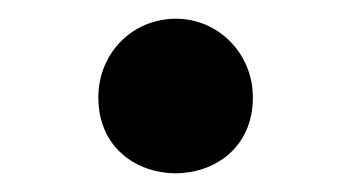

<svg xmlns="http://www.w3.org/2000/svg" viewBox="-20 -170 375 205"><path d="M85 -66C85 42 250 42 250 -66C250 -113 213 -150 168 -150C121 -150 85 -113 85 -66Z"/></svg>

Font: AllPunType Bold
Style: Regular
Weight: 700
Version: 1.0